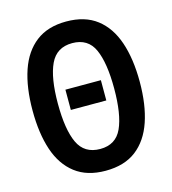

<svg xmlns="http://www.w3.org/2000/svg" viewBox="-110 -816 819 915"><g transform="rotate(-15 300.0 -358.0)"><path d="M299 10Q208 10 149.5 -35Q91 -80 63.5 -162Q36 -244 36 -357Q36 -471 64 -553.5Q92 -636 150.5 -681Q209 -726 300 -726Q392 -726 450.5 -681Q509 -636 537 -553.5Q565 -471 565 -358Q565 -245 537 -162.5Q509 -80 450.5 -35Q392 10 299 10ZM301 -97Q378 -97 408.5 -164Q439 -231 439 -359Q439 -485 409 -552Q379 -619 301 -619Q224 -619 192.5 -552Q161 -485 161 -358Q161 -230 192 -163.5Q223 -97 301 -97ZM213 -313V-413H388V-313Z"/></g></svg>

Font: Noto Sans Mono SemiBold
Style: Regular
Weight: 600
Designer: Monotype Design Team
Foundry: Monotype Imaging Inc.
Version: Version 2.014; ttfautohint (v1.8.4.7-5d5b)